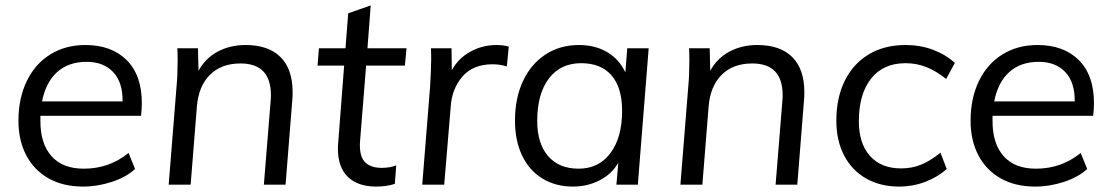

<svg xmlns="http://www.w3.org/2000/svg" viewBox="-20 -681 4095 708"><path d="M129 -254V-234Q129 -151 170 -105Q211 -59 289 -59Q383 -59 454 -117L478 -58Q446 -28 393 -10.5Q340 7 286 7Q213 7 159.5 -23Q106 -53 77 -108Q48 -163 48 -236Q48 -318 78.5 -381.5Q109 -445 165 -480Q221 -515 295 -515Q391 -515 447 -459.5Q503 -404 503 -300Q503 -278 500 -254ZM135 -307H432Q433 -377 397.5 -415Q362 -453 299 -453Q233 -453 191 -415.5Q149 -378 135 -307Z M1059 -341Q1059 -323 1058 -314L1033 0H953L978 -309Q979 -316 979 -330Q979 -447 867 -447Q796 -447 754 -405Q712 -363 706 -288L683 0H602L631 -362Q635 -403 635 -456Q635 -487 634 -503H710L712 -420Q737 -466 782.5 -490.5Q828 -515 886 -515Q970 -515 1014.5 -470.5Q1059 -426 1059 -341Z M1308 -164 1307 -147Q1307 -100 1328 -81Q1349 -62 1388 -62Q1417 -62 1441 -71L1436 -3Q1406 7 1367 7Q1300 7 1263 -28.5Q1226 -64 1226 -133Q1226 -146 1227 -153L1249 -439H1151L1156 -503H1254L1264 -632L1347 -661L1335 -503H1479L1473 -439H1330Z M1856 -509 1849 -436Q1823 -444 1797 -444Q1724 -444 1685 -398.5Q1646 -353 1642 -287L1618 0H1537L1566 -362Q1570 -430 1570 -464Q1570 -490 1569 -503H1645L1646 -422Q1670 -466 1714.5 -490.5Q1759 -515 1811 -515Q1837 -515 1856 -509Z M2372 -503 2332 0H2253L2260 -81Q2236 -39 2191 -16Q2146 7 2093 7Q2029 7 1980.5 -22.5Q1932 -52 1905.5 -107Q1879 -162 1879 -236Q1879 -319 1908.5 -382Q1938 -445 1991.5 -480Q2045 -515 2115 -515Q2175 -515 2219.5 -488.5Q2264 -462 2286 -414L2293 -503ZM2274 -272Q2274 -358 2235 -403Q2196 -448 2123 -448Q2047 -448 2004 -391.5Q1961 -335 1961 -235Q1961 -152 2001 -105.5Q2041 -59 2114 -59Q2188 -59 2231 -116.5Q2274 -174 2274 -272Z M2946 -341Q2946 -323 2945 -314L2920 0H2840L2865 -309Q2866 -316 2866 -330Q2866 -447 2754 -447Q2683 -447 2641 -405Q2599 -363 2593 -288L2570 0H2489L2518 -362Q2522 -403 2522 -456Q2522 -487 2521 -503H2597L2599 -420Q2624 -466 2669.5 -490.5Q2715 -515 2773 -515Q2857 -515 2901.5 -470.5Q2946 -426 2946 -341Z M3064 -236Q3064 -320 3095 -383Q3126 -446 3183.5 -480.5Q3241 -515 3319 -515Q3374 -515 3420.5 -497.5Q3467 -480 3501 -449L3469 -390Q3431 -420 3395 -434Q3359 -448 3319 -448Q3237 -448 3192 -391Q3147 -334 3147 -234Q3147 -152 3188 -106Q3229 -60 3303 -60Q3343 -60 3377 -74Q3411 -88 3448 -118L3471 -58Q3438 -28 3392 -10.5Q3346 7 3296 7Q3226 7 3173.5 -23Q3121 -53 3092.5 -108Q3064 -163 3064 -236Z M3640 -254V-234Q3640 -151 3681 -105Q3722 -59 3800 -59Q3894 -59 3965 -117L3989 -58Q3957 -28 3904 -10.5Q3851 7 3797 7Q3724 7 3670.5 -23Q3617 -53 3588 -108Q3559 -163 3559 -236Q3559 -318 3589.5 -381.5Q3620 -445 3676 -480Q3732 -515 3806 -515Q3902 -515 3958 -459.5Q4014 -404 4014 -300Q4014 -278 4011 -254ZM3646 -307H3943Q3944 -377 3908.5 -415Q3873 -453 3810 -453Q3744 -453 3702 -415.5Q3660 -378 3646 -307Z"/></svg>

Font: Muli
Style: Italic
Weight: 400
Italic angle: -4.541°
Designer: Vernon Adams
Foundry: Vernon Adams
Version: Version 2.001